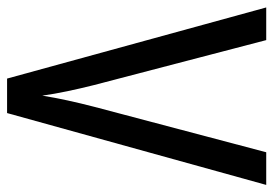

<svg xmlns="http://www.w3.org/2000/svg" viewBox="-132 -622 754 529"><g transform="rotate(90 244.5 -357.0)"><path d="M489 -714H399L274 -241C261 -191 250 -141 243 -97C237 -141 226 -191 214 -239L90 -714H0L196 0H291Z"/></g></svg>

Font: Noto Sans Bengali Condensed
Style: Regular
Weight: 400
Width: 3
Designer: Jelle Bosma - Monotype Design Team
Foundry: Monotype Imaging Inc.
Version: Version 2.003